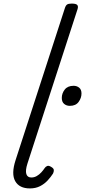

<svg xmlns="http://www.w3.org/2000/svg" viewBox="-20 -1035 475 1072"><path d="M147 17Q88 17 65 -23.5Q42 -64 67 -141L342 -989Q347 -1005 355 -1010Q363 -1015 380 -1015Q404 -1015 411 -1007.5Q418 -1000 413 -984L133 -121Q121 -83 127 -63.5Q133 -44 155 -44Q171 -44 185 -52Q199 -60 210.5 -72.5Q222 -85 229 -96Q234 -104 243 -108Q252 -112 266 -103Q280 -95 280.5 -85.5Q281 -76 276 -66Q264 -47 246 -27.5Q228 -8 203.5 4.5Q179 17 147 17ZM370 -444Q351 -444 338 -455Q325 -466 325 -488Q325 -514 341.5 -535Q358 -556 391 -556Q409 -556 422 -545.5Q435 -535 435 -513Q435 -488 419 -466Q403 -444 370 -444Z"/></svg>

Font: Playwrite RO Light
Style: Regular
Weight: 300
Version: Version 1.002